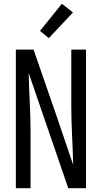

<svg xmlns="http://www.w3.org/2000/svg" viewBox="-20 -998 540 1018"><path d="M64 0V-735H158L284 -371L368 -124Q366 -204 362 -283Q358 -362 358 -441V-735H436V0H342L132 -611Q134 -531 138 -452Q142 -373 142 -294V0ZM239 -796 192 -834 308 -978 367 -932Z"/></svg>

Font: Iosevka Term Curly
Style: Regular
Weight: 400
Designer: Belleve Invis
Foundry: Belleve Invis
Version: Version 32.3.0